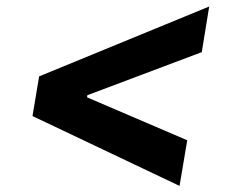

<svg xmlns="http://www.w3.org/2000/svg" viewBox="-20 -594 720 605"><path d="M615.8 -429.7 639.2 -573.5 103.3 -353.3 82.4 -228.3 545.8 -8.2 570 -152 254.3 -287.3 255.3 -294Z"/></svg>

Font: TID UI
Style: Bold Italic
Weight: 700
Italic angle: -9.39999°
Designer: The TID Project Authors
Foundry: Bakken & Bæck
Version: Version 1.001;hotconv 1.0.109;makeotfexe 2.5.65596